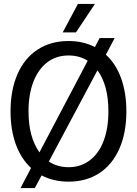

<svg xmlns="http://www.w3.org/2000/svg" viewBox="-20 -920 701 983"><path d="M34 0ZM627 -350Q627 -240 591 -158.5Q555 -77 488.5 -33.5Q422 10 331 10Q254 10 193 -22L158 43H85L139 -60Q88 -107 61 -181Q34 -255 34 -350Q34 -460 70 -541.5Q106 -623 173 -666.5Q240 -710 331 -710Q406 -710 466 -679L490 -725H567L522 -640Q573 -594 600 -519.5Q627 -445 627 -350ZM182 -140 429 -609Q387 -636 331 -636Q268 -636 222 -601Q176 -566 151 -501.5Q126 -437 126 -350Q126 -218 182 -140ZM535 -350Q535 -484 479 -560L230 -93Q274 -64 331 -64Q393 -64 439.5 -99Q486 -134 510.5 -198.5Q535 -263 535 -350ZM379 -900H466L369 -754H301Z"/></svg>

Font: Sarabun
Style: Regular
Weight: 400
Designer: Suppakit Chalermlarp | Katatrad Co.,Ltd.
Foundry: Cadson Demak Co.,Ltd.
Version: Version 1.000; ttfautohint (v1.6)